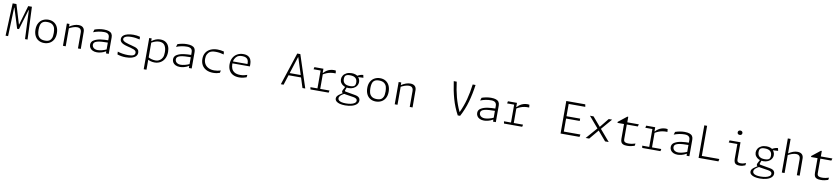

<svg xmlns="http://www.w3.org/2000/svg" viewBox="33 -2396 18534 4240"><g transform="rotate(10 9300.0 -275.5)"><path d="M178.5 -730 310.5 -295.5H316.5L442.5 -730H525.5L556.5 0H499.5L472 -643.5H464.5L330 -194.5H288L149 -643.5H142.5L120 0H63.5L94 -730Z M690 -250Q690 -337 724 -396Q758 -455 813.8 -483.5Q869.5 -512 935.5 -512Q1005.5 -512 1058.5 -480.2Q1111.5 -448.5 1140.8 -389.2Q1170 -330 1170 -249Q1170 -162.5 1136.8 -103.8Q1103.5 -45 1048.2 -16.5Q993 12 926 12Q855 12 801.5 -19.8Q748 -51.5 719 -110.5Q690 -169.5 690 -250ZM1041 -69Q1066.5 -86.5 1084 -124.5Q1101.5 -162.5 1101.5 -244.5Q1101.5 -301.5 1088.8 -347.8Q1076 -394 1035.8 -425.8Q995.5 -457.5 920 -457.5Q886.5 -457.5 861.5 -451.5Q836.5 -445.5 818 -432.5Q801.5 -421 788.8 -403.5Q776 -386 767 -350.5Q758 -315 758 -257.5Q758 -200 770.8 -153.8Q783.5 -107.5 823.5 -75.8Q863.5 -44 939 -44Q972 -44 997.5 -50.2Q1023 -56.5 1041 -69Z M1412 0H1350V-500H1408.5V-438L1412 -431ZM1686.5 0V-356.5Q1686.5 -393.5 1674.2 -416Q1662 -438.5 1640.2 -448.5Q1618.5 -458.5 1588.5 -458.5Q1547 -458.5 1497 -441.2Q1447 -424 1391.5 -392.5V-442.5H1411.5Q1461.5 -475 1512 -493.2Q1562.5 -511.5 1612 -511.5Q1678 -511.5 1712.8 -478.5Q1747.5 -445.5 1748 -386L1750 0Z M2314 0V-355Q2314 -392 2299 -414.5Q2284 -437 2257.5 -447Q2231 -457 2195.5 -457Q2132 -457 2071.5 -445.2Q2011 -433.5 1953 -410L1973 -474.5Q2018.5 -491 2073 -501.2Q2127.5 -511.5 2182 -511.5Q2250.5 -511.5 2293.8 -496Q2337 -480.5 2357 -449.5Q2377 -418.5 2377 -371V0ZM2075.5 -220.5Q2030 -207 2013.2 -186.5Q1996.5 -166 1996.5 -139Q1996.5 -111.5 2011 -88.8Q2025.5 -66 2053.8 -52.8Q2082 -39.5 2121 -39.5Q2160.5 -39.5 2215.8 -53Q2271 -66.5 2324 -92.5L2328.5 -43.5H2306.5Q2254.5 -13.5 2203.8 -0.8Q2153 12 2112.5 12Q2055 12 2015.2 -7.5Q1975.5 -27 1955.5 -59Q1935.5 -91 1935.5 -129.5Q1935.5 -199 2000.5 -235.2Q2065.5 -271.5 2150.2 -282.5Q2235 -293.5 2324 -293.5V-242Q2252 -242 2184.8 -237.5Q2117.5 -233 2075.5 -220.5Z M2991 -491.5 2993.5 -431.5Q2953 -442 2905.8 -448.8Q2858.5 -455.5 2805.5 -455.5Q2758.5 -455.5 2722.2 -449Q2686 -442.5 2663 -426.5Q2649 -417 2641.5 -404.8Q2634 -392.5 2634 -379.5Q2634 -360.5 2650 -344.2Q2666 -328 2698.2 -314Q2730.5 -300 2781 -287Q2802 -282 2822.5 -276.5Q2888.5 -261 2927.2 -246.8Q2966 -232.5 2990 -206.8Q3014 -181 3014 -139Q3014 -91.5 2982.8 -58Q2951.5 -24.5 2894.5 -7.5Q2837.5 9.5 2760.5 9.5Q2706 9.5 2658.2 1.2Q2610.5 -7 2569 -21L2565 -83.5Q2615 -67.5 2674 -57.5Q2733 -47.5 2803.5 -47.5Q2842.5 -47.5 2873.5 -52.2Q2904.5 -57 2926.5 -70.5Q2940.5 -79.5 2948 -93.2Q2955.5 -107 2955.5 -125.5Q2955.5 -150 2941.5 -166Q2927.5 -182 2900.5 -193.5Q2873.5 -205 2827 -217.5Q2794 -226 2761 -234Q2699.5 -249 2660.8 -266.8Q2622 -284.5 2602.2 -309.2Q2582.5 -334 2582.5 -368.5Q2582.5 -418.5 2620 -450.5Q2657.5 -482.5 2716.8 -496.8Q2776 -511 2843.5 -511Q2883.5 -511 2920 -506Q2956.5 -501 2991 -491.5Z M3258.5 200H3196.5V-500.5H3251.5V-442.5L3258.5 -435.5ZM3403.5 11.5Q3352.5 11.5 3305.8 -3.5Q3259 -18.5 3220.5 -47L3232.5 -90.5Q3275 -64 3321.5 -50.2Q3368 -36.5 3414.5 -36.5Q3446.5 -36.5 3471 -44.2Q3495.5 -52 3520.5 -70Q3552 -93 3571.8 -133.8Q3591.5 -174.5 3591.5 -251.5Q3591.5 -344.5 3554.5 -402.2Q3517.5 -460 3428.5 -460Q3382.5 -460 3335.8 -443Q3289 -426 3243 -397.5L3246 -445.5H3260.5Q3301 -475.5 3346.2 -493.5Q3391.5 -511.5 3446 -511.5Q3518 -511.5 3566 -480Q3614 -448.5 3637 -394.2Q3660 -340 3660 -270Q3660 -183.5 3627.2 -120Q3594.5 -56.5 3536.5 -22.5Q3478.5 11.5 3403.5 11.5Z M4174 0V-355Q4174 -392 4159 -414.5Q4144 -437 4117.5 -447Q4091 -457 4055.5 -457Q3992 -457 3931.5 -445.2Q3871 -433.5 3813 -410L3833 -474.5Q3878.5 -491 3933 -501.2Q3987.5 -511.5 4042 -511.5Q4110.5 -511.5 4153.8 -496Q4197 -480.5 4217 -449.5Q4237 -418.5 4237 -371V0ZM3935.5 -220.5Q3890 -207 3873.2 -186.5Q3856.5 -166 3856.5 -139Q3856.5 -111.5 3871 -88.8Q3885.5 -66 3913.8 -52.8Q3942 -39.5 3981 -39.5Q4020.5 -39.5 4075.8 -53Q4131 -66.5 4184 -92.5L4188.5 -43.5H4166.5Q4114.5 -13.5 4063.8 -0.8Q4013 12 3972.5 12Q3915 12 3875.2 -7.5Q3835.5 -27 3815.5 -59Q3795.5 -91 3795.5 -129.5Q3795.5 -199 3860.5 -235.2Q3925.5 -271.5 4010.2 -282.5Q4095 -293.5 4184 -293.5V-242Q4112 -242 4044.8 -237.5Q3977.5 -233 3935.5 -220.5Z M4872.5 -492.5 4879.5 -428Q4837.5 -440.5 4790.5 -447.8Q4743.5 -455 4696.5 -455Q4649.5 -455 4617.2 -447.5Q4585 -440 4563 -424.5Q4535 -405 4513.2 -365.2Q4491.5 -325.5 4491.5 -263.5Q4491.5 -195.5 4521.5 -146.2Q4551.5 -97 4605.8 -71Q4660 -45 4732.5 -45Q4769.5 -45 4804.8 -51.2Q4840 -57.5 4879 -68.5L4867 -13.5Q4836.5 -2.5 4799.8 4.8Q4763 12 4718 12Q4628.5 12 4564.2 -20.5Q4500 -53 4466.2 -112.2Q4432.5 -171.5 4432.5 -251Q4432.5 -336.5 4471 -395Q4509.5 -453.5 4576.5 -482.8Q4643.5 -512 4729.5 -512Q4766 -512 4801.8 -506.8Q4837.5 -501.5 4872.5 -492.5Z M5103 -254.5Q5103 -195 5122.8 -148.5Q5142.5 -102 5190 -74Q5237.5 -46 5317 -46Q5360 -46 5398.5 -54Q5437 -62 5471.5 -74.5L5465.5 -19.5Q5432 -6.5 5390.8 2.8Q5349.5 12 5300.5 12Q5217.5 12 5160.2 -18.8Q5103 -49.5 5073.8 -105.8Q5044.5 -162 5044.5 -238.5Q5044.5 -324.5 5079.8 -386.2Q5115 -448 5174.8 -480Q5234.5 -512 5308 -512Q5376 -512 5417.8 -485.8Q5459.5 -459.5 5477.2 -416.8Q5495 -374 5495 -321.5V-268H5096.5V-311.5H5449L5429 -282.5Q5431 -294 5432.2 -306Q5433.5 -318 5433.5 -332Q5433.5 -375 5418.2 -404Q5403 -433 5371.2 -448Q5339.5 -463 5290 -463Q5254 -463 5226 -455.2Q5198 -447.5 5180 -435Q5149.5 -413.5 5126.2 -370.2Q5103 -327 5103 -254.5Z M6721 0 6512.5 -654.5H6507L6298 0H6236L6475.5 -730H6544.5L6784 0ZM6343 -276H6674.5V-224.5H6343Z M7103 -395.5 7110.5 -388.5V0H7048.5V-500H7103ZM6890.5 -49.5H7318.5L7308.5 0H6900.5ZM6900.5 -500H7081V-450.5H6890.5ZM7096 -367 7084.5 -408H7111.5Q7140 -440.5 7174.8 -463.8Q7209.5 -487 7250.8 -499.2Q7292 -511.5 7338.5 -511.5Q7362 -511.5 7380.5 -507.5L7387 -445.5Q7326.5 -447.5 7278.2 -439.5Q7230 -431.5 7187.5 -414Q7145 -396.5 7096 -367Z M7523.5 -339Q7523.5 -385 7548.8 -424.5Q7574 -464 7622.5 -488Q7671 -512 7738 -512Q7783.5 -512 7820.5 -499.5Q7857.5 -487 7889 -460.5L7893 -446Q7904 -432.5 7912 -417.8Q7920 -403 7924.5 -386Q7929 -369 7929 -349.5Q7929 -299.5 7902 -259.8Q7875 -220 7828 -197.8Q7781 -175.5 7722.5 -175.5Q7665.5 -175.5 7620.2 -196.8Q7575 -218 7549.2 -255.5Q7523.5 -293 7523.5 -339ZM7993.5 -517.5 8007 -456.5 7857.5 -449.5 7866.5 -477Q7891.5 -493 7925.2 -504.8Q7959 -516.5 7993.5 -517.5ZM7692 -209 7658 -116.5Q7655 -109 7655.2 -103Q7655.5 -97 7660 -93Q7664.5 -89 7674 -87.5L7894 -49Q7926 -43.5 7950.8 -32Q7975.5 -20.5 7991.2 0.8Q8007 22 8007 54.5Q8007 102.5 7969.8 138.5Q7932.5 174.5 7866 194.2Q7799.5 214 7713.5 214Q7645.5 214 7593.8 200.8Q7542 187.5 7513.2 161Q7484.5 134.5 7484.5 96Q7484.5 64.5 7506 39.2Q7527.5 14 7578.5 -19L7635.5 -56L7660.5 -35.5Q7645 -29 7629 -20.5Q7604.5 -7 7585.5 9.8Q7566.5 26.5 7555.2 45.5Q7544 64.5 7544 84.5Q7544 111 7564.2 129.8Q7584.5 148.5 7624.5 158.2Q7664.5 168 7722 168Q7781.5 168 7833 157.5Q7884.5 147 7916.5 124.2Q7948.5 101.5 7948.5 67.5Q7948.5 41 7927 24.8Q7905.5 8.5 7862 1.5L7682.5 -26.5Q7650 -31.5 7631.5 -38Q7613 -44.5 7604.8 -53.8Q7596.5 -63 7596.5 -77Q7596.5 -92 7606 -112.5Q7615.5 -133 7632 -161.5Q7642 -179 7643 -181.5L7661.5 -217.5ZM7708.5 -460Q7671.5 -460 7648.5 -453.5Q7625.5 -447 7612.5 -436.5Q7600 -426.5 7592.8 -407Q7585.5 -387.5 7585.5 -357Q7585.5 -292 7625.8 -258.2Q7666 -224.5 7746.5 -224.5Q7783.5 -224.5 7806.5 -231Q7829.5 -237.5 7842.5 -248Q7855 -258 7862.2 -277.5Q7869.5 -297 7869.5 -327.5Q7869.5 -392.5 7829.2 -426.2Q7789 -460 7708.5 -460Z M8130 -250Q8130 -337 8164 -396Q8198 -455 8253.8 -483.5Q8309.5 -512 8375.5 -512Q8445.5 -512 8498.5 -480.2Q8551.5 -448.5 8580.8 -389.2Q8610 -330 8610 -249Q8610 -162.5 8576.8 -103.8Q8543.5 -45 8488.2 -16.5Q8433 12 8366 12Q8295 12 8241.5 -19.8Q8188 -51.5 8159 -110.5Q8130 -169.5 8130 -250ZM8481 -69Q8506.5 -86.5 8524 -124.5Q8541.5 -162.5 8541.5 -244.5Q8541.5 -301.5 8528.8 -347.8Q8516 -394 8475.8 -425.8Q8435.5 -457.5 8360 -457.5Q8326.5 -457.5 8301.5 -451.5Q8276.5 -445.5 8258 -432.5Q8241.5 -421 8228.8 -403.5Q8216 -386 8207 -350.5Q8198 -315 8198 -257.5Q8198 -200 8210.8 -153.8Q8223.5 -107.5 8263.5 -75.8Q8303.5 -44 8379 -44Q8412 -44 8437.5 -50.2Q8463 -56.5 8481 -69Z M8852 0H8790V-500H8848.5V-438L8852 -431ZM9126.5 0V-356.5Q9126.5 -393.5 9114.2 -416Q9102 -438.5 9080.2 -448.5Q9058.5 -458.5 9028.5 -458.5Q8987 -458.5 8937 -441.2Q8887 -424 8831.5 -392.5V-442.5H8851.5Q8901.5 -475 8952 -493.2Q9002.5 -511.5 9052 -511.5Q9118 -511.5 9152.8 -478.5Q9187.5 -445.5 9188 -386L9190 0Z M10227.5 -84.5H10234Q10303 -233 10345 -390.5Q10387 -548 10409.5 -730H10474Q10445.5 -523 10395.2 -344.2Q10345 -165.5 10256 0H10203Q10114 -165.5 10063.8 -344.2Q10013.5 -523 9985 -730H10051.5Q10074 -548.5 10116 -391Q10158 -233.5 10227.5 -84.5Z M10994 0V-355Q10994 -392 10979 -414.5Q10964 -437 10937.5 -447Q10911 -457 10875.5 -457Q10812 -457 10751.5 -445.2Q10691 -433.5 10633 -410L10653 -474.5Q10698.5 -491 10753 -501.2Q10807.5 -511.5 10862 -511.5Q10930.5 -511.5 10973.8 -496Q11017 -480.5 11037 -449.5Q11057 -418.5 11057 -371V0ZM10755.5 -220.5Q10710 -207 10693.2 -186.5Q10676.5 -166 10676.5 -139Q10676.5 -111.5 10691 -88.8Q10705.5 -66 10733.8 -52.8Q10762 -39.5 10801 -39.5Q10840.5 -39.5 10895.8 -53Q10951 -66.5 11004 -92.5L11008.5 -43.5H10986.5Q10934.5 -13.5 10883.8 -0.8Q10833 12 10792.5 12Q10735 12 10695.2 -7.5Q10655.5 -27 10635.5 -59Q10615.5 -91 10615.5 -129.5Q10615.5 -199 10680.5 -235.2Q10745.5 -271.5 10830.2 -282.5Q10915 -293.5 11004 -293.5V-242Q10932 -242 10864.8 -237.5Q10797.5 -233 10755.5 -220.5Z M11443 -395.5 11450.5 -388.5V0H11388.5V-500H11443ZM11230.5 -49.5H11658.5L11648.5 0H11240.5ZM11240.5 -500H11421V-450.5H11230.5ZM11436 -367 11424.5 -408H11451.5Q11480 -440.5 11514.8 -463.8Q11549.5 -487 11590.8 -499.2Q11632 -511.5 11678.5 -511.5Q11702 -511.5 11720.5 -507.5L11727 -445.5Q11666.5 -447.5 11618.2 -439.5Q11570 -431.5 11527.5 -414Q11485 -396.5 11436 -367Z M12508.5 0V-730H12571.5V0ZM12934 0H12551V-55H12944ZM12877.5 -347H12551V-399.5H12877.5ZM12551 -675V-730H12934L12944 -675Z M13160 -500 13588.5 0H13507L13079.5 -500ZM13500.5 -500H13577L13353.5 -239.5L13326.5 -284.5ZM13150.5 0H13071.5L13314.5 -279L13344 -232Z M13914.5 -470.5V-122.5Q13914.5 -94.5 13924.5 -77.5Q13934.5 -60.5 13958.8 -52Q13983 -43.5 14025.5 -43.5Q14063.5 -43.5 14103.8 -51.2Q14144 -59 14177 -69.5L14167.5 -17.5Q14129.5 -4.5 14088.2 3.5Q14047 11.5 13999.5 11.5Q13943 11.5 13910.8 -2.8Q13878.5 -17 13865.2 -46.2Q13852 -75.5 13852 -124V-470.5ZM14176 -500 14161.5 -450H13706V-473L13896.5 -623.5H13917V-484.5L13868 -500Z M14543 -395.5 14550.5 -388.5V0H14488.5V-500H14543ZM14330.5 -49.5H14758.5L14748.5 0H14340.5ZM14340.5 -500H14521V-450.5H14330.5ZM14536 -367 14524.5 -408H14551.5Q14580 -440.5 14614.8 -463.8Q14649.5 -487 14690.8 -499.2Q14732 -511.5 14778.5 -511.5Q14802 -511.5 14820.5 -507.5L14827 -445.5Q14766.5 -447.5 14718.2 -439.5Q14670 -431.5 14627.5 -414Q14585 -396.5 14536 -367Z M15334 0V-355Q15334 -392 15319 -414.5Q15304 -437 15277.5 -447Q15251 -457 15215.5 -457Q15152 -457 15091.5 -445.2Q15031 -433.5 14973 -410L14993 -474.5Q15038.5 -491 15093 -501.2Q15147.5 -511.5 15202 -511.5Q15270.5 -511.5 15313.8 -496Q15357 -480.5 15377 -449.5Q15397 -418.5 15397 -371V0ZM15095.5 -220.5Q15050 -207 15033.2 -186.5Q15016.5 -166 15016.5 -139Q15016.5 -111.5 15031 -88.8Q15045.5 -66 15073.8 -52.8Q15102 -39.5 15141 -39.5Q15180.5 -39.5 15235.8 -53Q15291 -66.5 15344 -92.5L15348.5 -43.5H15326.5Q15274.5 -13.5 15223.8 -0.8Q15173 12 15132.5 12Q15075 12 15035.2 -7.5Q14995.5 -27 14975.5 -59Q14955.5 -91 14955.5 -129.5Q14955.5 -199 15020.5 -235.2Q15085.5 -271.5 15170.2 -282.5Q15255 -293.5 15344 -293.5V-242Q15272 -242 15204.8 -237.5Q15137.5 -233 15095.5 -220.5Z M15603.5 0V-730H15666.5V0ZM16049 0H15646V-55H16059Z M16393.5 -473 16416 -450.5H16200.5L16210.5 -500H16455.5V-122.5Q16455.5 -94.5 16463 -77.5Q16470.5 -60.5 16489 -52Q16507.5 -43.5 16540.5 -43.5Q16570 -43.5 16600.8 -51.2Q16631.5 -59 16657 -69.5L16649.5 -17.5Q16620.5 -4.5 16588.8 3.5Q16557 11.5 16520.5 11.5Q16471.5 11.5 16444 -2.8Q16416.5 -17 16405 -46.2Q16393.5 -75.5 16393.5 -124ZM16356 -705.5Q16356 -728.5 16370.8 -741.5Q16385.5 -754.5 16409 -754.5Q16432.5 -754.5 16447.2 -741.5Q16462 -728.5 16462 -705.5Q16462 -682.5 16447.2 -669.5Q16432.5 -656.5 16409 -656.5Q16393.5 -656.5 16381.5 -662.2Q16369.5 -668 16362.8 -679.2Q16356 -690.5 16356 -705.5Z M16823.5 -339Q16823.5 -385 16848.8 -424.5Q16874 -464 16922.5 -488Q16971 -512 17038 -512Q17083.5 -512 17120.5 -499.5Q17157.5 -487 17189 -460.5L17193 -446Q17204 -432.5 17212 -417.8Q17220 -403 17224.5 -386Q17229 -369 17229 -349.5Q17229 -299.5 17202 -259.8Q17175 -220 17128 -197.8Q17081 -175.5 17022.5 -175.5Q16965.5 -175.5 16920.2 -196.8Q16875 -218 16849.2 -255.5Q16823.5 -293 16823.5 -339ZM17293.5 -517.5 17307 -456.5 17157.5 -449.5 17166.5 -477Q17191.5 -493 17225.2 -504.8Q17259 -516.5 17293.5 -517.5ZM16992 -209 16958 -116.5Q16955 -109 16955.2 -103Q16955.5 -97 16960 -93Q16964.5 -89 16974 -87.5L17194 -49Q17226 -43.5 17250.8 -32Q17275.5 -20.5 17291.2 0.8Q17307 22 17307 54.5Q17307 102.5 17269.8 138.5Q17232.5 174.5 17166 194.2Q17099.5 214 17013.5 214Q16945.5 214 16893.8 200.8Q16842 187.5 16813.2 161Q16784.5 134.5 16784.5 96Q16784.5 64.5 16806 39.2Q16827.5 14 16878.5 -19L16935.5 -56L16960.5 -35.5Q16945 -29 16929 -20.5Q16904.5 -7 16885.5 9.8Q16866.5 26.5 16855.2 45.5Q16844 64.5 16844 84.5Q16844 111 16864.2 129.8Q16884.5 148.5 16924.5 158.2Q16964.5 168 17022 168Q17081.5 168 17133 157.5Q17184.5 147 17216.5 124.2Q17248.5 101.5 17248.5 67.5Q17248.5 41 17227 24.8Q17205.5 8.5 17162 1.5L16982.5 -26.5Q16950 -31.5 16931.5 -38Q16913 -44.5 16904.8 -53.8Q16896.5 -63 16896.5 -77Q16896.5 -92 16906 -112.5Q16915.5 -133 16932 -161.5Q16942 -179 16943 -181.5L16961.5 -217.5ZM17008.5 -460Q16971.5 -460 16948.5 -453.5Q16925.5 -447 16912.5 -436.5Q16900 -426.5 16892.8 -407Q16885.5 -387.5 16885.5 -357Q16885.5 -292 16925.8 -258.2Q16966 -224.5 17046.5 -224.5Q17083.5 -224.5 17106.5 -231Q17129.5 -237.5 17142.5 -248Q17155 -258 17162.2 -277.5Q17169.5 -297 17169.5 -327.5Q17169.5 -392.5 17129.2 -426.2Q17089 -460 17008.5 -460Z M17532 0H17470V-765H17532V-438V-431ZM17806.5 0V-356.5Q17806.5 -393.5 17794.2 -416Q17782 -438.5 17760.2 -448.5Q17738.5 -458.5 17708.5 -458.5Q17667 -458.5 17617 -441.2Q17567 -424 17511.5 -392.5V-442.5H17535Q17586 -475.5 17634.2 -493.5Q17682.5 -511.5 17732 -511.5Q17798 -511.5 17832.8 -478.5Q17867.5 -445.5 17868 -386L17870 0Z M18254.5 -470.5V-122.5Q18254.5 -94.5 18264.5 -77.5Q18274.5 -60.5 18298.8 -52Q18323 -43.5 18365.5 -43.5Q18403.5 -43.5 18443.8 -51.2Q18484 -59 18517 -69.5L18507.5 -17.5Q18469.5 -4.5 18428.2 3.5Q18387 11.5 18339.5 11.5Q18283 11.5 18250.8 -2.8Q18218.5 -17 18205.2 -46.2Q18192 -75.5 18192 -124V-470.5ZM18516 -500 18501.5 -450H18046V-473L18236.5 -623.5H18257V-484.5L18208 -500Z"/></g></svg>

Font: Monaspace Argon Var ExtraLight
Style: Regular
Weight: 200
Designer: Riley Cran and the Lettermatic Team
Version: Version 1.200 (Monaspace Argon Var)